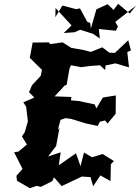

<svg xmlns="http://www.w3.org/2000/svg" viewBox="-20 -955 733 1006"><path d="M544 -308 586 -359 587 -455 519 -444 485 -387 476 -408 391 -426 352 -429 354 -447 266 -450 319 -507 329 -510 344 -595 352 -613 406 -603 449 -609 504 -613 531 -588 533 -612 585 -623 656 -602 647 -682 666 -691 652 -744 582 -678 553 -679 516 -707 456 -683 418 -693 354 -704 308 -733 242 -724 237 -733 151 -732 136 -652 200 -589 193 -557 148 -509 132 -472 160 -444 102 -419 117 -396 126 -319 110 -263 95 -240 121 -198 77 -161 54 -157 98 -70 66 -34 69 -8 136 31 172 19 194 24 254 -6 263 -26 303 20 409 -30 454 -27 468 21 506 -36 559 -6 561 -95 577 -111 518 -148 462 -131 420 -156 402 -84 378 -152 288 -89 298 -157 205 -126H225L274 -190L292 -286L283 -273L297 -327L323 -336L353 -332L431 -308L492 -295L503 -317L530 -324ZM453 -834 437 -841 399 -911 379 -907 307 -926 270 -865 271 -913 355 -822 314 -782 370 -786 400 -799 467 -778 503 -753 498 -803 587 -794 598 -816 584 -840 693 -926 660 -884 599 -935 575 -903 544 -933 485 -906 456 -805Z"/></svg>

Font: Asimov Aggro
Style: It
Weight: 500
Designer: Google
Version: Version 2.000980; 2014